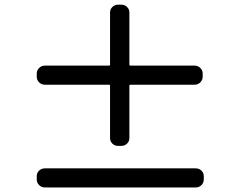

<svg xmlns="http://www.w3.org/2000/svg" viewBox="-20 -828 1040 834"><path d="M825.2 -543Q839.8 -543 850.1 -532.7Q860.4 -522.5 860.4 -508.8V-495.1Q860.4 -480.5 850.1 -470.2Q839.8 -460 825.2 -460H546.9Q542 -460 542 -456.1V-228.5Q542 -213.9 531.7 -204.1Q521.5 -194.3 507.8 -194.3H492.2Q478.5 -194.3 468.3 -204.1Q458 -213.9 458 -228.5V-456.1Q458 -460 453.1 -460H174.8Q160.2 -460 149.9 -470.2Q139.6 -480.5 139.6 -495.1V-508.8Q139.6 -522.5 149.9 -532.7Q160.2 -543 174.8 -543H453.1Q458 -543 458 -547.9V-773.4Q458 -788.1 468.3 -797.9Q478.5 -807.6 492.2 -807.6H507.8Q521.5 -807.6 531.7 -797.9Q542 -788.1 542 -773.4V-547.9Q542 -543 546.9 -543ZM139.6 -62.5Q139.6 -77.1 149.9 -86.9Q160.2 -96.7 174.8 -96.7H830.1Q844.7 -96.7 855 -86.9Q865.2 -77.1 865.2 -62.5V-48.8Q865.2 -34.2 855 -23.9Q844.7 -13.7 830.1 -13.7H174.8Q160.2 -13.7 149.9 -23.9Q139.6 -34.2 139.6 -48.8Z"/></svg>

Font: Gen Jyuu Gothic L Monospace Medium
Style: Regular
Weight: 500
Designer: [Source Han Sans]
Ryoko NISHIZUKA  (kana & ideographs); Paul D. Hunt (Latin, Greek & Cyrillic); Wenlong ZHANG  (bopomofo
Version: Version 1.002.20150607